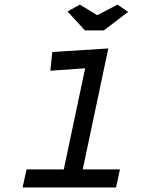

<svg xmlns="http://www.w3.org/2000/svg" viewBox="-20 -831 626 851"><path d="M211.9 -600.6 460 -616.2 346.7 -80.1H511.7L494.1 0H80.1L97.7 -80.1H262.7L357.4 -528.3L203.1 -517.6ZM440.4 -696.3H356.4L279.3 -780.3L334 -810.5L411.1 -763.7L501 -810.5L547.9 -778.3Z"/></svg>

Font: Thabit-Bold-Oblique
Style: Bold Oblique
Weight: 700
Designer: Regenerated by Nadim Shaikli
Foundry: MAK Alagha
Version: 0.01